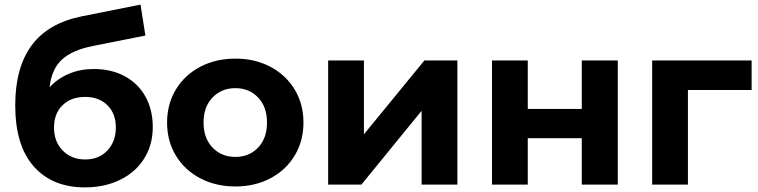

<svg xmlns="http://www.w3.org/2000/svg" viewBox="-20 -800 3285 832"><path d="M642 -249Q642 -172 604.5 -112.5Q567 -53 500 -20.5Q433 12 348 12Q207 12 126.5 -78.5Q46 -169 46 -344Q46 -506 116.5 -602.5Q187 -699 333 -729L589 -780L610 -646L384 -601Q292 -583 247.5 -541Q203 -499 195 -422Q230 -460 279 -480.5Q328 -501 386 -501Q463 -501 521 -469.5Q579 -438 610.5 -381Q642 -324 642 -249ZM482 -247Q482 -308 445.5 -344Q409 -380 349 -380Q288 -380 251 -344Q214 -308 214 -247Q214 -186 252 -147.5Q290 -109 349 -109Q409 -109 445.5 -148Q482 -187 482 -247Z M704 -269Q704 -349 742 -412Q780 -475 847.5 -510.5Q915 -546 1000 -546Q1085 -546 1152 -510.5Q1219 -475 1257 -412Q1295 -349 1295 -269Q1295 -189 1257 -126Q1219 -63 1152 -27.5Q1085 8 1000 8Q915 8 847.5 -27.5Q780 -63 742 -126Q704 -189 704 -269ZM1137 -269Q1137 -337 1098.5 -377.5Q1060 -418 1000 -418Q940 -418 901 -377.5Q862 -337 862 -269Q862 -201 901 -160.5Q940 -120 1000 -120Q1060 -120 1098.5 -160.5Q1137 -201 1137 -269Z M1402 -538H1557V-218L1819 -538H1962V0H1807V-320L1546 0H1402Z M2112 -538H2267V-328H2501V-538H2657V0H2501V-201H2267V0H2112Z M3237 -410H2961V0H2806V-538H3237Z"/></svg>

Font: Montserrat-Bold
Style: Bold
Weight: 700
Version: Version 7.200